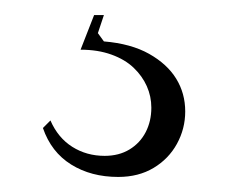

<svg xmlns="http://www.w3.org/2000/svg" viewBox="-20 -20 302 255"><path d="M137 215Q101 215 74.5 198.5Q48 182 37 150L47 140Q57 163 76 175Q95 187 119 187Q138 187 152 178.5Q166 170 173.5 155.5Q181 141 181 123Q181 108 175 94.5Q169 81 157.5 70Q146 59 128 52.5Q110 46 87 46L105 0H118L110 24L118 35Q154 38 178 51.5Q202 65 214 84.5Q226 104 226 128Q226 151 215 171Q204 191 184 203Q164 215 137 215Z"/></svg>

Font: Kalnia
Style: Regular
Weight: 400
Designer: Frida Medrano
Foundry: Frida Medrano
Version: Version 1.105